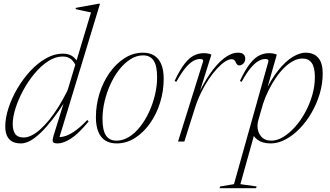

<svg xmlns="http://www.w3.org/2000/svg" viewBox="-20 -740 1726 1004"><path d="M380.5 -386.5Q369 -416 352 -430.2Q335 -444.5 307.5 -444.5Q269.5 -444.5 231.8 -420Q194 -395.5 160.5 -355.2Q127 -315 101.5 -267.8Q76 -220.5 61.2 -174.2Q46.5 -128 46.5 -92Q46.5 -57.5 59.8 -39.2Q73 -21 103.5 -21Q123 -21 145 -31.8Q167 -42.5 190.2 -63.2Q213.5 -84 237.8 -113.8Q262 -143.5 286 -182Q310 -220.5 333 -266.5L456 -675Q447 -677 433.2 -679.8Q419.5 -682.5 404.5 -685.8Q389.5 -689 375 -692.5L377 -699L495 -720.5H503L286.5 -8L275 -24Q291.5 -21.5 313.5 -26.2Q335.5 -31 365.8 -50.8Q396 -70.5 436.5 -112.5L443.5 -105Q390.5 -40.5 351 -15.2Q311.5 10 281.5 10Q260 10 256.5 1.5Q253 -7 261 -33.5L316.5 -212H321.5Q287 -157.5 254.8 -116Q222.5 -74.5 193.5 -46.5Q164.5 -18.5 138.5 -4.2Q112.5 10 89.5 10Q60.5 10 42.5 -0.8Q24.5 -11.5 16 -31.2Q7.5 -51 7.5 -77.5Q7.5 -123.5 24.5 -175.5Q41.5 -227.5 71.2 -278Q101 -328.5 139.2 -369.5Q177.5 -410.5 220.8 -435Q264 -459.5 307.5 -459.5Q342 -459.5 361.8 -443.8Q381.5 -428 395.5 -399.5Z M727.5 -464.5Q763 -464.5 787.2 -449Q811.5 -433.5 823.8 -403Q836 -372.5 836 -328Q836 -264 817.2 -203.5Q798.5 -143 764.5 -95Q730.5 -47 686 -18.5Q641.5 10 590 10Q554.5 10 530.2 -5.5Q506 -21 493.8 -51.8Q481.5 -82.5 481.5 -127Q481.5 -190.5 500.2 -251Q519 -311.5 553 -359.5Q587 -407.5 631.5 -436Q676 -464.5 727.5 -464.5ZM589 -4.5Q623.5 -4.5 655 -24.2Q686.5 -44 713.2 -78Q740 -112 759.8 -155Q779.5 -198 790.5 -244.5Q801.5 -291 801.5 -335.5Q801.5 -396.5 783.2 -423.5Q765 -450.5 728.5 -450.5Q694 -450.5 662.5 -430.5Q631 -410.5 604.2 -376.8Q577.5 -343 557.8 -300Q538 -257 527 -210.2Q516 -163.5 516 -119Q516 -58.5 534.2 -31.5Q552.5 -4.5 589 -4.5Z M1042.5 -420.5Q1043 -426.5 1038.5 -429Q1034 -431.5 1025 -431.5Q1008.5 -431.5 989.2 -420.5Q970 -409.5 948.5 -383.2Q927 -357 902 -312L893 -316.5Q920.5 -375.5 945.5 -407Q970.5 -438.5 995 -450.2Q1019.5 -462 1044.5 -462Q1053 -462 1060.8 -461.2Q1068.5 -460.5 1074.8 -458.5Q1081 -456.5 1085.5 -454.5L1012.5 -222.5H1005.5Q1040 -299 1077.2 -353Q1114.5 -407 1152.2 -435.8Q1190 -464.5 1225 -464.5Q1244.5 -464.5 1253.5 -455.8Q1262.5 -447 1262.5 -433Q1262.5 -422.5 1258 -414.8Q1253.5 -407 1246.2 -402.5Q1239 -398 1231 -398Q1224.5 -398 1220 -402.5Q1215.5 -407 1212.5 -414.5Q1210 -422 1204.2 -426.2Q1198.5 -430.5 1191.5 -430.5Q1176 -430.5 1156.2 -417.5Q1136.5 -404.5 1114.8 -381Q1093 -357.5 1071.2 -325.2Q1049.5 -293 1030.8 -254.2Q1012 -215.5 998.5 -172.5L944 0H911Z M1330 -108.5Q1328 -101.5 1327.2 -94.5Q1326.5 -87.5 1326.5 -81Q1326.5 -49.5 1345 -27Q1363.5 -4.5 1399 -4.5Q1429 -4.5 1460.5 -23.5Q1492 -42.5 1521.8 -75.2Q1551.5 -108 1575 -150.8Q1598.5 -193.5 1612.5 -241.2Q1626.5 -289 1626.5 -337.5Q1626.5 -387 1610.2 -410.5Q1594 -434 1562 -434Q1537.5 -434 1513.5 -421.2Q1489.5 -408.5 1466.2 -385.8Q1443 -363 1422.8 -333.2Q1402.5 -303.5 1385.2 -269.2Q1368 -235 1356 -199ZM1295.5 -56.5 1314.5 -54.5 1237 223 1322 235 1319 244H1128L1131.5 235L1203.5 223L1384 -420.5Q1384 -427 1379.8 -429.2Q1375.5 -431.5 1366.5 -431.5Q1350 -431.5 1330.8 -420.5Q1311.5 -409.5 1289.8 -383.2Q1268 -357 1243.5 -312L1234.5 -316.5Q1262 -375.5 1287 -407Q1312 -438.5 1336.5 -450.2Q1361 -462 1386 -462Q1398.5 -462 1409.2 -460Q1420 -458 1427.5 -454.5L1367.5 -244L1361 -249.5Q1397.5 -326 1435.8 -373.2Q1474 -420.5 1510.8 -442.5Q1547.5 -464.5 1578 -464.5Q1621 -464.5 1644.2 -437.5Q1667.5 -410.5 1667.5 -356.5Q1667.5 -303 1652 -250.2Q1636.5 -197.5 1609.2 -150.5Q1582 -103.5 1547 -67.5Q1512 -31.5 1473 -10.8Q1434 10 1395 10Q1352.5 10 1326.5 -9.2Q1300.5 -28.5 1295.5 -56.5Z"/></svg>

Font: Newsreader 36pt ExtraLight
Style: Italic
Weight: 250
Italic angle: -17°
Designer: Hugues Gentile
Foundry: Production Type
Version: Version 1.003